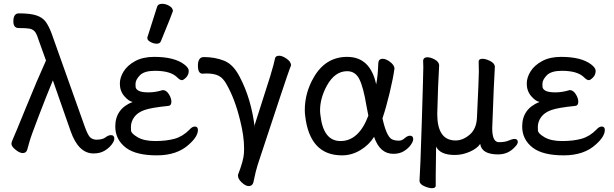

<svg xmlns="http://www.w3.org/2000/svg" viewBox="-20 -790 3216 1006"><path d="M470 14Q391 14 350 -103L257 -369Q223 -287 181.5 -178.5Q140 -70 134 -46Q128 -22 122.5 -5Q117 12 99 12Q83 12 61.5 -5.5Q40 -23 40 -36Q40 -46 48 -62.5Q56 -79 116 -226.5Q176 -374 221 -473L181 -584Q172 -614 161.5 -625.5Q151 -637 134.5 -640Q118 -643 78 -643Q50 -643 50 -678Q50 -720 79 -720Q139 -720 171.5 -709Q204 -698 220.5 -674.5Q237 -651 251 -613L425 -124Q439 -86 450 -73Q461 -60 483 -58Q517 -58 532.5 -70Q548 -82 561 -82Q579 -82 579 -63Q579 -51 565 -32.5Q551 -14 527.5 0Q504 14 470 14Z M802 24Q694 24 641 -15Q584 -58 584 -127Q584 -220 675 -256Q655 -259 631.5 -286Q608 -313 608 -352Q608 -384 628 -416Q648 -448 688.5 -470Q729 -492 788 -492Q894 -492 946 -452Q969 -434 969 -419Q969 -398 955 -384Q941 -370 933 -370Q923 -370 908 -385Q874 -419 792 -419Q736 -419 713 -395.5Q690 -372 690 -350Q690 -348 690.5 -335.5Q691 -323 706.5 -314.5Q722 -306 758 -306Q794 -306 833 -318Q851 -318 864.5 -297Q878 -276 878 -257Q878 -236 861 -235Q771 -226 735.5 -213Q700 -200 683 -176Q666 -152 666 -125Q666 -122 666.5 -106.5Q667 -91 701 -71Q735 -51 793 -51Q852 -51 895 -63Q938 -75 973 -111Q987 -127 1001 -127Q1017 -127 1017 -109Q1017 -75 971 -34Q909 24 802 24ZM801 -561Q785 -561 768.5 -570Q752 -579 752 -590Q752 -598 754 -600L803 -754Q807 -770 830 -770Q849 -770 867.5 -759Q886 -748 886 -732Q886 -728 823 -574Q818 -561 801 -561Z M1283 185Q1267 185 1247 166.5Q1227 148 1227 131V126Q1256 51 1258 14L1259 -11Q1259 -78 1238 -160Q1211 -272 1166 -350Q1149 -381 1125.5 -393Q1102 -405 1062 -405Q1049 -405 1041 -404Q1017 -404 1017 -446Q1017 -491 1048 -491Q1106 -491 1154 -472Q1202 -453 1235 -389Q1297 -273 1315 -119L1314 -134L1396 -391Q1417 -461 1421 -484Q1424 -498 1443 -498Q1459 -498 1481 -483Q1503 -468 1505 -450Q1505 -445 1500 -435Q1488 -406 1330 74Q1321 101 1307 168Q1301 185 1283 185Z M1764 -51Q1860 -51 1910 -184L1900 -236Q1884 -333 1863 -375Q1842 -417 1799 -417Q1734 -417 1692 -340Q1657 -275 1657 -212Q1657 -199 1659 -186Q1674 -51 1764 -51ZM1772 24Q1603 24 1579 -183Q1577 -198 1577 -213Q1577 -303 1623 -383Q1685 -492 1799 -492Q1920 -492 1951 -348Q1960 -391 1962 -458Q1963 -482 1985 -482Q2002 -482 2023.5 -466Q2045 -450 2047 -432Q2040 -380 2021.5 -303Q2003 -226 1984 -170Q2004 -78 2032 -61Q2047 -53 2070 -53Q2086 -53 2100.5 -66Q2115 -79 2128 -79Q2145 -79 2145 -61Q2145 -49 2132.5 -31Q2120 -13 2097 1.5Q2074 16 2041 16Q1970 16 1940 -73Q1914 -31 1868.5 -3.5Q1823 24 1772 24Z M2243 196Q2227 196 2203 185.5Q2179 175 2178 158Q2182 108 2190 -150Q2198 -408 2198 -438L2197 -473Q2199 -490 2219 -490Q2236 -490 2257.5 -478.5Q2279 -467 2281 -449Q2281 -433 2279 -407Q2276 -373 2271 -193Q2271 -54 2367 -54Q2405 -54 2440.5 -84Q2476 -114 2479 -172Q2489 -384 2489 -414L2488 -468Q2488 -482 2509 -482Q2524 -482 2547 -471Q2570 -460 2573 -442Q2568 -367 2559 -118Q2559 -45 2594 -45Q2626 -45 2645 -53.5Q2664 -62 2676 -62Q2693 -62 2693 -46Q2693 -35 2678 -20Q2643 19 2590 19Q2504 19 2496 -36Q2480 -12 2441.5 5Q2403 22 2363 22Q2286 22 2265 -22L2263 130V183Q2263 196 2243 196Z M2934 24Q2826 24 2773 -15Q2716 -58 2716 -127Q2716 -220 2807 -256Q2787 -259 2763.5 -286Q2740 -313 2740 -352Q2740 -384 2760 -416Q2780 -448 2820.5 -470Q2861 -492 2920 -492Q3026 -492 3078 -452Q3101 -434 3101 -419Q3101 -398 3087 -384Q3073 -370 3065 -370Q3055 -370 3040 -385Q3006 -419 2924 -419Q2868 -419 2845 -395.5Q2822 -372 2822 -350Q2822 -348 2822.5 -335.5Q2823 -323 2838.5 -314.5Q2854 -306 2890 -306Q2926 -306 2965 -318Q2983 -318 2996.5 -297Q3010 -276 3010 -257Q3010 -236 2993 -235Q2903 -226 2867.5 -213Q2832 -200 2815 -176Q2798 -152 2798 -125Q2798 -122 2798.5 -106.5Q2799 -91 2833 -71Q2867 -51 2925 -51Q2984 -51 3027 -63Q3070 -75 3105 -111Q3119 -127 3133 -127Q3149 -127 3149 -109Q3149 -75 3103 -34Q3041 24 2934 24Z"/></svg>

Font: LXGW WenKai Lite Medium
Style: Regular
Weight: 500
Designer: LXGW / Fontworks Inc.
Foundry: LXGW / Fontworks Inc.
Version: Version 1.511; March 25, 2025